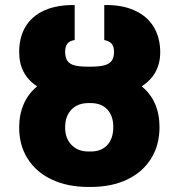

<svg xmlns="http://www.w3.org/2000/svg" viewBox="-20 -737 714 767"><path d="M240.2 -227.5Q240.2 -184.6 265.6 -158.2Q291 -131.8 333 -131.8H342.8Q384.8 -131.8 408.7 -157.7Q432.6 -183.6 432.6 -229.5Q432.6 -273.9 408.7 -299.6Q384.8 -325.2 342.8 -325.2H333Q290.5 -325.2 265.4 -299.1Q240.2 -272.9 240.2 -227.5ZM435.5 -529.3Q435.5 -550.8 426.5 -561.8Q417.5 -572.8 396.5 -577.1V-716.8Q465.8 -718.3 516.1 -696Q566.4 -673.8 593 -631.1Q619.6 -588.4 620.1 -529.3Q620.1 -439.5 545.9 -392.1Q581.1 -363.8 599.1 -322.8Q617.2 -281.7 617.2 -229.5Q617.2 -157.2 583.3 -103Q549.3 -48.8 487.3 -19.5Q425.3 9.8 342.8 9.8H333Q250 9.8 187.5 -19.5Q125 -48.8 90.8 -102.5Q56.6 -156.2 56.6 -227.5Q56.6 -280.3 75 -321.8Q93.3 -363.3 128.4 -392.1Q56.6 -438.5 56.6 -529.3Q56.6 -588.9 82.5 -631.3Q108.4 -673.8 158.2 -695.8Q208 -717.8 278.3 -716.8V-577.1Q257.3 -573.7 248.8 -562.3Q240.2 -550.8 240.2 -529.3Q240.7 -505.4 250 -492.9Q259.3 -480.5 278.6 -475.6Q297.9 -470.7 332 -470.7H341.8Q375.5 -470.7 395.8 -475.8Q416 -481 425.8 -493.7Q435.5 -506.3 435.5 -529.3Z"/></svg>

Font: Pretendard Std Black
Style: Regular
Weight: 900
Designer: Base glyphs from Inter by Rasmus Andersson; Hangeul glyphs from Noto Sans CJK(Source Han Sans) by Jang Soo-young and Kan
Foundry: Kil Hyung-jin
Version: Version 1.309